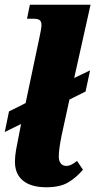

<svg xmlns="http://www.w3.org/2000/svg" viewBox="-26 -780 402 810"><path d="M287 -451 354 -483 335 -394 267 -360 234 -209Q222 -150 222 -120Q222 -101 230.5 -90.5Q239 -80 254 -80Q264 -80 273.5 -84.5Q283 -89 299 -101L324 -64Q294 -29 260 -9.5Q226 10 169 10Q105 10 71 -18Q37 -46 37 -98Q37 -120 42 -149Q47 -178 60 -242L63 -257L-6 -223L12 -310L82 -345L140 -620Q149 -661 149 -674Q149 -688 142 -694.5Q135 -701 113 -701H88L100 -760H356Z"/></svg>

Font: Noto Serif NarrowBlack
Style: Italic
Weight: 900
Width: 4
Italic angle: -12°
Designer: Monotype Design Team
Foundry: Monotype Imaging Inc.
Version: Version 1.001